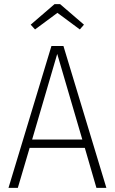

<svg xmlns="http://www.w3.org/2000/svg" viewBox="-20 -906 554 926"><path d="M445 0 389 -193H123L66 0H21L228 -684H286L493 0ZM135 -233H377L256 -646ZM149 -764 128 -787 243 -886H270L385 -787L365 -764L257 -844Z"/></svg>

Font: Fira Sans Condensed ExtraLight
Style: Regular
Weight: 275
Width: 3
Designer: Carrois Corporate & Edenspiekermann AG
Foundry: Carrois Corporate GbR & Edenspiekermann AG
Version: Version 4.203